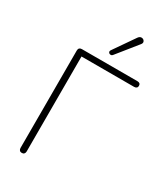

<svg xmlns="http://www.w3.org/2000/svg" viewBox="-229 -1037 985 1138"><g transform="rotate(30 263.5 -467.5)"><path d="M96 -16V-683Q96 -694 102 -699.5Q108 -705 118 -705H498Q509 -705 514.5 -700Q520 -695 520 -685Q520 -676 514 -671Q508 -666 498 -666H138V-16Q138 -6 132.5 0Q127 6 117 6Q107 6 101.5 0Q96 -6 96 -16ZM270 -785 369 -928Q379 -942 392 -941Q405 -940 411 -929Q417 -918 407 -906L296 -768Q290 -760 281 -761Q272 -762 268 -769Q264 -776 270 -785Z"/></g></svg>

Font: SN Pro Thin
Style: Regular
Weight: 200
Designer: Tobias Whetton
Foundry: Supernotes
Version: Version 1.003;Glyphs 3.3 (3324)